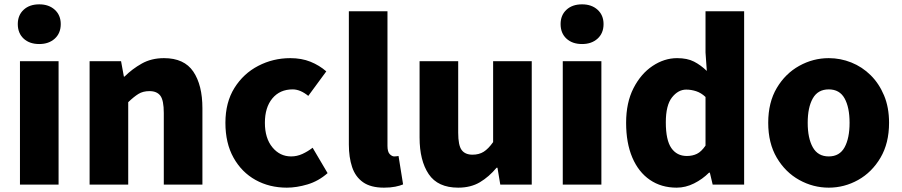

<svg xmlns="http://www.w3.org/2000/svg" viewBox="-20 -851 4158 885"><path d="M72 0V-569H250V0ZM161 -648Q116 -648 89 -673Q62 -698 62 -740Q62 -781 89 -806Q116 -831 161 -831Q205 -831 232.5 -806Q260 -781 260 -740Q260 -698 232.5 -673Q205 -648 161 -648Z M393 0V-569H538L551 -498H554Q589 -533 633.5 -558Q678 -583 736 -583Q829 -583 871 -521Q913 -459 913 -352V0H735V-330Q735 -389 719 -410Q703 -431 669 -431Q639 -431 618 -418Q597 -405 571 -380V0Z M1302 14Q1222 14 1158 -21.5Q1094 -57 1056.5 -124Q1019 -191 1019 -285Q1019 -379 1060.5 -445.5Q1102 -512 1170.5 -547.5Q1239 -583 1318 -583Q1370 -583 1411 -566.5Q1452 -550 1484 -522L1401 -409Q1364 -439 1329 -439Q1270 -439 1235.5 -397.5Q1201 -356 1201 -285Q1201 -214 1235.5 -172Q1270 -130 1322 -130Q1349 -130 1374 -141.5Q1399 -153 1421 -170L1490 -53Q1448 -16 1397.5 -1Q1347 14 1302 14Z M1750 14Q1689 14 1653.5 -11Q1618 -36 1603 -81Q1588 -126 1588 -185V-799H1766V-179Q1766 -151 1776.5 -140.5Q1787 -130 1797 -130Q1802 -130 1806 -130.5Q1810 -131 1817 -132L1838 -1Q1824 5 1802 9.5Q1780 14 1750 14Z M2092 14Q1998 14 1956 -48.5Q1914 -111 1914 -217V-569H2092V-239Q2092 -181 2108 -159.5Q2124 -138 2158 -138Q2188 -138 2209.5 -151.5Q2231 -165 2253 -196V-569H2431V0H2286L2273 -78H2269Q2234 -36 2192 -11Q2150 14 2092 14Z M2574 0V-569H2752V0ZM2663 -648Q2618 -648 2591 -673Q2564 -698 2564 -740Q2564 -781 2591 -806Q2618 -831 2663 -831Q2707 -831 2734.5 -806Q2762 -781 2762 -740Q2762 -698 2734.5 -673Q2707 -648 2663 -648Z M3099 14Q3028 14 2975.5 -22Q2923 -58 2894.5 -125Q2866 -192 2866 -285Q2866 -378 2900 -444.5Q2934 -511 2988 -547Q3042 -583 3101 -583Q3148 -583 3179 -567Q3210 -551 3238 -524L3232 -609V-799H3410V0H3265L3252 -55H3248Q3218 -25 3179 -5.5Q3140 14 3099 14ZM3146 -132Q3172 -132 3192.5 -142Q3213 -152 3232 -180V-404Q3212 -423 3189 -430.5Q3166 -438 3143 -438Q3106 -438 3077.5 -402Q3049 -366 3049 -287Q3049 -205 3074.5 -168.5Q3100 -132 3146 -132Z M3800 14Q3728 14 3664 -21.5Q3600 -57 3560.5 -124Q3521 -191 3521 -285Q3521 -379 3560.5 -445.5Q3600 -512 3664 -547.5Q3728 -583 3800 -583Q3854 -583 3904 -563Q3954 -543 3993 -504.5Q4032 -466 4055 -411Q4078 -356 4078 -285Q4078 -191 4038.5 -124Q3999 -57 3935.5 -21.5Q3872 14 3800 14ZM3800 -130Q3850 -130 3873 -172Q3896 -214 3896 -285Q3896 -356 3873 -397.5Q3850 -439 3800 -439Q3750 -439 3726.5 -397.5Q3703 -356 3703 -285Q3703 -214 3726.5 -172Q3750 -130 3800 -130Z"/></svg>

Font: Source Han Sans CN Heavy
Style: Regular
Weight: 900
Designer: Ryoko NISHIZUKA 西塚涼子 (kana, bopomofo & ideographs); Paul D. Hunt (Latin, Greek & Cyrillic); Sandoll Communications 산돌커뮤니
Foundry: Adobe
Version: Version 2.000;hotconv 1.0.107;makeotfexe 2.5.65593